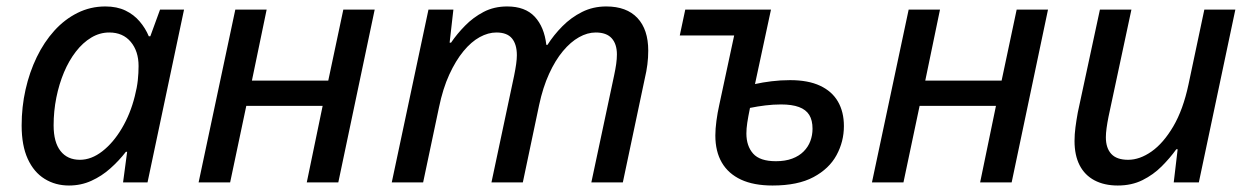

<svg xmlns="http://www.w3.org/2000/svg" viewBox="-20 -568 3894 598"><path d="M194.8 9.8Q152.3 9.8 118.9 -11Q85.4 -31.7 66.4 -73.2Q47.4 -114.7 47.4 -177.2Q47.4 -234.9 59.6 -289.1Q71.8 -343.3 94.5 -390.1Q117.2 -437 149.2 -472.4Q181.2 -507.8 221.4 -527.8Q261.7 -547.9 308.1 -547.9Q344.2 -547.9 370.6 -535.2Q397 -522.5 415 -501.2Q433.1 -480 443.4 -455.1H448.2L478.5 -538.1H553.2L439.5 0H363.3L376 -95.2H372.1Q350.6 -67.4 323.7 -43.5Q296.9 -19.5 264.6 -4.9Q232.4 9.8 194.8 9.8ZM229 -70.3Q264.6 -70.3 298.8 -96.9Q333 -123.5 359.6 -168.5Q386.2 -213.4 399.9 -268.6Q406.7 -294.9 409.2 -317.9Q411.6 -340.8 411.6 -362.3Q411.6 -408.7 387.2 -437.7Q362.8 -466.8 320.3 -466.8Q290.5 -466.8 264.2 -450.9Q237.8 -435.1 216.3 -407.2Q194.8 -379.4 179.4 -343Q164.1 -306.6 155.5 -264.2Q147 -221.7 147 -177.7Q147 -125 168.5 -97.7Q189.9 -70.3 229 -70.3Z M598.6 0 712.9 -538.1H810.5L764.6 -316.9H1002.4L1049.3 -538.1H1147L1033.7 0H935.5L984.9 -238.3H747.1L696.8 0Z M1200.2 0 1314.5 -538.1H1392.1L1380.4 -435.1H1384.8Q1403.3 -462.4 1428.5 -488Q1453.6 -513.7 1486.1 -530.8Q1518.6 -547.9 1559.6 -547.9Q1615.7 -547.9 1645.5 -515.9Q1675.3 -483.9 1681.6 -428.2H1685.1Q1704.6 -459 1731.7 -486.3Q1758.8 -513.7 1793 -530.8Q1827.1 -547.9 1868.2 -547.9Q1931.6 -547.9 1965.3 -512Q1999 -476.1 1999 -410.2Q1999 -388.2 1996.3 -367.2Q1993.7 -346.2 1988.3 -323.7L1919.9 0H1821.8L1892.6 -332.5Q1897 -353 1899.2 -368.9Q1901.4 -384.8 1901.4 -398.4Q1901.4 -430.7 1885.3 -448.7Q1869.1 -466.8 1835.4 -466.8Q1809.6 -466.8 1783.4 -452.1Q1757.3 -437.5 1733.4 -408.9Q1709.5 -380.4 1690.2 -338.1Q1670.9 -295.9 1659.2 -241.2L1608.4 0H1510.7L1581.1 -331.5Q1585.4 -352.5 1587.6 -368.4Q1589.8 -384.3 1589.8 -396Q1589.8 -429.7 1574.7 -448.2Q1559.6 -466.8 1525.9 -466.8Q1500.5 -466.8 1474.1 -452.4Q1447.8 -438 1423.6 -408.7Q1399.4 -379.4 1379.4 -335.9Q1359.4 -292.5 1347.2 -233.4L1297.9 0Z M2386.2 9.8Q2327.6 9.8 2288.1 -8.5Q2248.5 -26.9 2228.3 -61.5Q2208 -96.2 2208 -146Q2208 -166.5 2211.4 -191.9Q2214.8 -217.3 2220.2 -241.2L2266.6 -457.5H2097.2L2114.3 -538.1H2381.3L2331.5 -306.2Q2355 -311.5 2383.1 -314.9Q2411.1 -318.4 2440.9 -318.4Q2497.1 -318.4 2534.2 -301Q2571.3 -283.7 2589.8 -251.7Q2608.4 -219.7 2608.4 -175.3Q2608.4 -127 2585.4 -84.7Q2562.5 -42.5 2513.7 -16.4Q2464.8 9.8 2386.2 9.8ZM2396.5 -65.9Q2425.8 -65.9 2447.3 -74Q2468.8 -82 2482.9 -96.2Q2497.1 -110.4 2503.9 -128.7Q2510.7 -147 2510.7 -167Q2510.7 -193.4 2500.5 -210Q2490.2 -226.6 2468.5 -234.6Q2446.8 -242.7 2412.6 -242.7Q2388.2 -242.7 2364 -239.7Q2339.8 -236.8 2315.9 -231.9Q2310.1 -203.6 2307.4 -185.5Q2304.7 -167.5 2304.7 -152.3Q2304.7 -113.3 2325.7 -89.6Q2346.7 -65.9 2396.5 -65.9Z M2695.8 0 2810.1 -538.1H2907.7L2861.8 -316.9H3099.6L3146.5 -538.1H3244.1L3130.9 0H3032.7L3082 -238.3H2844.2L2793.9 0Z M3461.4 9.8Q3419.4 9.8 3388.9 -6.3Q3358.4 -22.5 3342.5 -53.5Q3326.7 -84.5 3326.7 -128.9Q3326.7 -149.4 3329.6 -171.6Q3332.5 -193.8 3336.9 -217.8L3405.8 -538.1H3503.9L3432.6 -204.6Q3428.7 -185.1 3426.5 -168.9Q3424.3 -152.8 3424.3 -140.6Q3424.3 -106.9 3441.2 -88.6Q3458 -70.3 3493.7 -70.3Q3529.8 -70.3 3566.7 -96.2Q3603.5 -122.1 3634.3 -174.3Q3665 -226.6 3681.6 -304.7L3731 -538.1H3827.6L3713.9 0H3635.7L3647.9 -103H3643.6Q3624 -75.7 3598.1 -49.8Q3572.3 -23.9 3538.6 -7.1Q3504.9 9.8 3461.4 9.8Z"/></svg>

Font: Open Sans Medium
Style: Italic
Weight: 500
Italic angle: -12°
Designer: Monotype Design Team
Foundry: Monotype Imaging Inc.
Version: Version 3.000